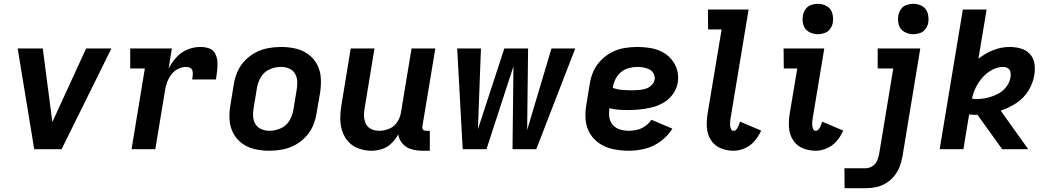

<svg xmlns="http://www.w3.org/2000/svg" viewBox="-20 -785 5512 1010"><path d="M160 0H304L566 -530H433L271 -177Q262 -158 255 -143Q253 -158 251 -177L205 -530H73Z M672 0H797L847 -303Q850 -325 857.5 -347.5Q865 -370 879 -390Q893 -410 915 -421.5Q937 -433 959 -433Q971 -433 980.5 -428Q990 -423 992.5 -412Q995 -401 994 -389.5Q993 -378 991 -367H1116Q1120 -391 1122.5 -414.5Q1125 -438 1123.5 -461Q1122 -484 1111.5 -504Q1101 -524 1079 -531Q1057 -538 1034 -538Q1000 -538 966.5 -524.5Q933 -511 908 -483.5Q883 -456 867 -424L884 -530H665V-425H742Z M1396 8Q1429 8 1463 2Q1497 -4 1529 -20.5Q1561 -37 1586.5 -63.5Q1612 -90 1626 -122.5Q1640 -155 1645 -188L1664 -298Q1670 -337 1667.5 -375.5Q1665 -414 1648 -446Q1631 -478 1601.5 -499.5Q1572 -521 1535 -529.5Q1498 -538 1459 -538Q1426 -538 1392 -532Q1358 -526 1326 -509.5Q1294 -493 1268.5 -466.5Q1243 -440 1229 -407.5Q1215 -375 1210 -342L1192 -232Q1185 -193 1187.5 -155Q1190 -117 1207 -84.5Q1224 -52 1253.5 -30.5Q1283 -9 1320.5 -0.5Q1358 8 1396 8ZM1398 -97Q1376 -97 1356 -105Q1336 -113 1324.5 -131Q1313 -149 1311.5 -171Q1310 -193 1314 -215L1332 -325Q1337 -354 1353.5 -381Q1370 -408 1399 -420.5Q1428 -433 1457 -433Q1480 -433 1500 -425Q1520 -417 1531 -399Q1542 -381 1543.5 -359.5Q1545 -338 1541 -315L1523 -205Q1518 -176 1501.5 -149Q1485 -122 1456 -109.5Q1427 -97 1398 -97Z M1934 8Q1962 8 1990 -1Q2018 -10 2039.5 -31.5Q2061 -53 2075 -78Q2079 -50 2098.5 -28.5Q2118 -7 2146 0.5Q2174 8 2204 8H2241V-97H2222Q2215 -97 2209.5 -99.5Q2204 -102 2202.5 -108Q2201 -114 2202 -121L2270 -530H2145L2089 -192Q2085 -166 2069 -142Q2053 -118 2027 -107.5Q2001 -97 1975 -97Q1953 -97 1934 -105.5Q1915 -114 1905.5 -132.5Q1896 -151 1895 -172Q1894 -193 1898 -215L1950 -530H1825L1776 -232Q1770 -197 1770 -162Q1770 -127 1780.5 -95Q1791 -63 1813 -39Q1835 -15 1867.5 -3.5Q1900 8 1934 8Z M2414 0H2539L2681 -436L2676 0H2801L3006 -530H2881L2753 -101L2758 -530H2633L2494 -105L2510 -530H2385Z M3289 8Q3331 8 3374.5 -3Q3418 -14 3455.5 -42Q3493 -70 3517 -108L3407 -155Q3394 -136 3374.5 -122Q3355 -108 3333 -102.5Q3311 -97 3289 -97Q3265 -97 3242.5 -103.5Q3220 -110 3204.5 -127Q3189 -144 3185.5 -167.5Q3182 -191 3186 -215V-216Q3208 -210 3232 -208Q3256 -206 3279 -206H3280Q3312 -206 3343.5 -209Q3375 -212 3407 -219.5Q3439 -227 3469 -244Q3499 -261 3519.5 -289.5Q3540 -318 3545 -350Q3551 -384 3542 -416Q3533 -448 3512.5 -472.5Q3492 -497 3463 -512Q3434 -527 3400.5 -532.5Q3367 -538 3333 -538Q3300 -538 3265.5 -532.5Q3231 -527 3199 -510.5Q3167 -494 3141 -467.5Q3115 -441 3101 -408.5Q3087 -376 3082 -342L3064 -232Q3057 -191 3061 -151.5Q3065 -112 3085.5 -79.5Q3106 -47 3138.5 -27Q3171 -7 3210 0.5Q3249 8 3289 8ZM3307 -310Q3280 -310 3253.5 -312Q3227 -314 3203 -323L3204 -325Q3207 -347 3217.5 -368.5Q3228 -390 3246.5 -405.5Q3265 -421 3288 -427Q3311 -433 3333 -433Q3350 -433 3366 -430Q3382 -427 3396 -420Q3410 -413 3418 -398.5Q3426 -384 3424 -367Q3421 -350 3407 -336.5Q3393 -323 3375.5 -318Q3358 -313 3341 -311.5Q3324 -310 3307 -310Z M3839 8Q3869 8 3899 -5.5Q3929 -19 3950 -44Q3971 -69 3984 -98L3873 -145Q3870 -136 3866.5 -126.5Q3863 -117 3856 -107Q3849 -97 3839 -97Q3829 -97 3825 -107.5Q3821 -118 3820.5 -127.5Q3820 -137 3821 -147.5Q3822 -158 3824 -168L3918 -735H3704L3705 -630H3776L3702 -186Q3696 -149 3698.5 -113.5Q3701 -78 3719.5 -48.5Q3738 -19 3770.5 -5.5Q3803 8 3839 8Z M4271 8Q4301 8 4331 -5.5Q4361 -19 4382 -44Q4403 -69 4416 -98L4305 -145Q4302 -136 4298.5 -126.5Q4295 -117 4288 -107Q4281 -97 4271 -97Q4261 -97 4257 -107.5Q4253 -118 4252.5 -127.5Q4252 -137 4253 -147.5Q4254 -158 4256 -168L4316 -530H4102L4103 -425H4174L4134 -186Q4128 -149 4130.5 -113.5Q4133 -78 4151.5 -48.5Q4170 -19 4202.5 -5.5Q4235 8 4271 8ZM4282 -605Q4299 -605 4317 -611Q4335 -617 4346.5 -632.5Q4358 -648 4361 -666Q4365 -691 4358 -715.5Q4351 -740 4329.5 -752.5Q4308 -765 4282 -765Q4265 -765 4247 -759Q4229 -753 4218 -737.5Q4207 -722 4204 -705Q4199 -679 4206 -654.5Q4213 -630 4235 -617.5Q4257 -605 4282 -605Z M4423 205H4535Q4561 205 4588 199.5Q4615 194 4640 179Q4665 164 4683.5 141.5Q4702 119 4712 93Q4722 67 4727 40L4821 -530H4597V-425H4679L4605 23Q4602 41 4594.5 59Q4587 77 4570 88.5Q4553 100 4534 100H4422ZM4784 -605Q4801 -605 4819 -611Q4837 -617 4848.5 -632.5Q4860 -648 4863 -666Q4867 -691 4860 -715.5Q4853 -740 4831.5 -752.5Q4810 -765 4784 -765Q4767 -765 4749 -759Q4731 -753 4720 -737.5Q4709 -722 4706 -705Q4701 -679 4708 -654.5Q4715 -630 4737 -617.5Q4759 -605 4784 -605Z M4923 0H5048L5078 -183Q5095 -181 5111 -181H5122L5252 0H5389L5244 -203Q5287 -217 5326 -242.5Q5365 -268 5389.5 -307.5Q5414 -347 5421 -391Q5426 -421 5421.5 -450.5Q5417 -480 5397.5 -501Q5378 -522 5349.5 -530Q5321 -538 5291 -538Q5248 -538 5205.5 -521.5Q5163 -505 5127 -476L5170 -735H5045ZM5118 -264Q5105 -264 5093 -266Q5099 -296 5113 -324.5Q5127 -353 5148.5 -377.5Q5170 -402 5199 -417.5Q5228 -433 5258 -433Q5271 -433 5282 -426Q5293 -419 5295.5 -406Q5298 -393 5296 -380Q5292 -352 5273.5 -328Q5255 -304 5228 -290.5Q5201 -277 5173.5 -270.5Q5146 -264 5118 -264Z"/></svg>

Font: Iosevka Sparkle
Style: Bold Italic
Weight: 700
Italic angle: -9°
Designer: Belleve Invis
Foundry: Belleve Invis
Version: Version 4.5.0; ttfautohint (v1.8.3)